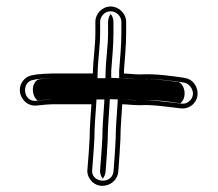

<svg xmlns="http://www.w3.org/2000/svg" viewBox="-20 -600 686 605"><path d="M262.5 -165.2C260.9 -134 258.8 -106 256.5 -78.6L255.5 -66.8C254 -54.3 257.8 -42.1 266.2 -31.8C285 -8.7 316.6 -10.4 335.7 -26.4C344.5 -33.8 350.9 -44.3 352.5 -57.3L353.5 -69.4C356 -100 357.8 -129.8 359.5 -162.6L359.5 -162.8V-163C359.5 -200.3 363.2 -231.8 365.2 -271.4C384 -271 398.7 -268.5 422 -268.5H422.2L422.5 -268.5C458.4 -270.8 492.2 -264.9 525.3 -261.5C544.6 -259.6 563.7 -252.7 583.5 -267.5C607.5 -285.5 607.3 -316.9 592.2 -336.6C585.4 -345.4 575.7 -352.1 563.2 -354.4C517.6 -360.9 471.6 -368.2 419.8 -365.5C400.5 -365.5 389.4 -367.8 370.5 -368.4V-376.7C373.5 -417.9 377.5 -455 377.5 -496V-531C377.5 -557.6 354.7 -579.5 328.5 -579.5C302.2 -579.5 280.5 -557.3 280.5 -531V-496C280.5 -453.9 273.5 -414.9 272.6 -368.5H145C131.5 -368.5 107.3 -366.7 94.9 -365.4L85 -363.5C73.1 -362.4 61.7 -356.7 53.2 -346.2C25.5 -312.3 55.4 -262.5 95.8 -267.5L105.8 -268.5C114.1 -269.6 136.1 -271.5 145 -271.5H268.1C266.1 -236.9 262.5 -202.4 262.5 -165.2ZM355.5 -377.3V-353.9L370 -353.4C387.7 -352.8 399.1 -350.5 419.8 -350.5H420.2C470.1 -353.1 515.6 -346.1 560.8 -339.6C584.3 -334.7 600.7 -299.1 574.5 -279.5C561 -269.4 549.8 -274.2 526.7 -276.5C494.5 -279.7 459.5 -285.7 421.7 -283.5C398.1 -283.6 386 -286 365.6 -286.4L351 -286.8L350.3 -272.2C348.2 -233.3 344.6 -201.2 344.5 -163.2C342.8 -128.8 341.1 -101.3 338.5 -70.6L337.5 -58.7C331.7 -16.7 265.3 -24.3 270.5 -65.2L271.5 -77.4C273.8 -105 275.8 -133.3 277.5 -164.8V-165.2C277.5 -201.4 281 -235.6 283.1 -270.6L284 -286.5H145C134.6 -286.5 112.9 -284.5 104.2 -283.5L94.2 -282.5C51.6 -277.1 45.6 -345 87.2 -348.6L97.1 -350.6C109.3 -351.8 132.9 -353.5 145 -353.5H287.3L287.6 -368.2C288.4 -413.2 295.5 -452.2 295.5 -496V-531C295.5 -549.1 310.7 -564.5 328.5 -564.5C346.5 -564.5 362.5 -548.9 362.5 -531V-496C362.5 -455.8 358.5 -418.9 355.5 -377.3ZM548.1 -274.5C569.3 -291 564 -330.7 544 -341.1C498.2 -347.7 461.1 -352.5 422.6 -350.5H419.8C390.8 -350.5 377.1 -353.1 367 -353.4L330.5 -354.6V-376.9C333.5 -418.7 337.5 -455.2 337.5 -496V-531C337.5 -540.7 334.2 -549.1 328.8 -556.1C324.1 -549.8 320.5 -540.6 320.5 -531V-496C320.5 -453.3 313.4 -414.2 312.6 -368.4L312.3 -353.5H145C137.7 -353.5 110.8 -351.6 100 -349.5C76.4 -335.9 80.3 -297.2 98.3 -283.4C109.4 -284.6 127.4 -286.5 145 -286.5H309L308.1 -271.2C306.1 -236.3 302.5 -202.2 302.5 -165C300.8 -133.7 298.8 -105.6 296.5 -78.2L295.5 -66.2C294.2 -55.5 297.1 -45.7 303.7 -37.1C307.8 -42 311.5 -49.4 312.5 -57.8L313.5 -69.8C316 -100.4 317.9 -130 319.5 -163C319.5 -200.8 323.2 -232.3 325.2 -271.7L326.1 -287.4L367.7 -286.4C394.1 -285.8 404.8 -283.7 419.4 -283.5C475.3 -286.3 513.6 -279.5 548.1 -274.5Z"/></svg>

Font: HoneyBee
Style: Blur
Weight: 700
Foundry: Cannot Into Space Fonts
Version: Version 0.89